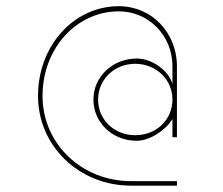

<svg xmlns="http://www.w3.org/2000/svg" viewBox="-20 -584 701 604"><path d="M536.6 -152.3V-375.5C536.6 -481.9 456.5 -564.5 354 -564.5C211.4 -564.5 99.6 -439.5 99.6 -282.2C99.6 -124.5 229 0 392.1 0H536.6V-14.2H392.1C236.8 -14.2 113.8 -131.8 113.8 -282.2C113.8 -431.6 220.2 -548.3 354 -548.3C447.8 -548.3 522.5 -472.2 522.5 -375.5V-319.8C510.3 -362.8 457.5 -399.9 410.6 -399.9C334.5 -399.9 273.9 -342.8 273.9 -271C273.9 -198.2 333.5 -141.1 410.2 -141.1C449.7 -141.1 500 -172.9 522.5 -209.5V-152.3ZM405.3 -158.7C339.8 -158.7 288.6 -207 288.6 -271C288.6 -334 339.8 -383.3 405.3 -383.3C470.7 -383.3 522.5 -334 522.5 -271C522.5 -207 471.7 -158.7 405.3 -158.7Z"/></svg>

Font: Now Thin
Style: Regular
Weight: 100
Designer: Alfredo Marco Pradil
Foundry: Alfredo Marco Pradil
Version: Version 1.200;hotconv 1.0.109;makeotfexe 2.5.65596